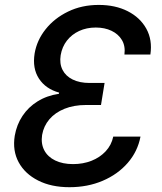

<svg xmlns="http://www.w3.org/2000/svg" viewBox="-20 -758 663 788"><path d="M265.1 10.3Q190.4 10.3 136.5 -17.1Q82.5 -44.4 56.6 -92Q30.8 -139.6 40.5 -200.7Q48.3 -246.1 72.3 -282.2Q96.2 -318.4 134.3 -342Q172.4 -365.7 221.7 -373L222.7 -377.9Q167.5 -393.1 139.9 -435.3Q112.3 -477.5 122.1 -538.6Q131.3 -592.8 167.2 -637.9Q203.1 -683.1 259.3 -710.4Q315.4 -737.8 385.3 -737.8Q453.6 -737.8 504.4 -711.9Q555.2 -686 580.6 -640.1Q606 -594.2 597.2 -534.2H490.7Q495.1 -568.8 480.5 -593.5Q465.8 -618.2 437.7 -631.6Q409.7 -645 373 -645Q335.4 -645 304.9 -630.9Q274.4 -616.7 254.6 -591.3Q234.9 -565.9 229 -531.7Q223.6 -497.1 236.6 -471.4Q249.5 -445.8 278.3 -431.6Q307.1 -417.5 347.7 -417.5H409.2L394.5 -327.1H333Q283.2 -327.1 244.6 -311.5Q206.1 -295.9 182.6 -268.3Q159.2 -240.7 152.8 -204.1Q147.5 -168.5 161.6 -141.4Q175.8 -114.3 206.5 -99.4Q237.3 -84.5 279.8 -84.5Q320.8 -84.5 355.5 -98.1Q390.1 -111.8 413.8 -137.2Q437.5 -162.6 444.8 -197.3H556.6Q544.9 -136.2 504.2 -89.4Q463.4 -42.5 401.6 -16.1Q339.8 10.3 265.1 10.3Z"/></svg>

Font: Inter 17pt Medium
Style: Italic
Weight: 500
Italic angle: -9.3988°
Version: Version 4.001;git-66647c0bb